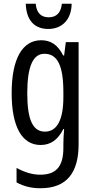

<svg xmlns="http://www.w3.org/2000/svg" viewBox="-20 -761 502 1021"><path d="M361 -741H309C304 -692 279 -669 239 -669C198 -669 174 -693 170 -741H117C120 -652 164 -607 237 -607C311 -607 360 -658 361 -741ZM199 -547C101 -547 42 -452 42 -266C42 -85 98 10 196 10C250 10 288 -18 317 -75H321C318 -43 317 -13 317 9V25C317 129 275 168 193 168C153 168 113 156 68 132V209C107 230 146 240 195 240C337 240 398 155 398 6V-537H330L321 -466H316C287 -523 250 -547 199 -547ZM216 -475C286 -475 317 -412 317 -270V-245C317 -123 283 -61 219 -61C155 -61 125 -123 125 -265C125 -402 153 -475 216 -475Z"/></svg>

Font: Noto Sans Gujarati UI ExtraCondensed
Style: Regular
Weight: 400
Width: 2
Designer: Jelle Bosma - Monotype Design Team, Universal Thirst
Foundry: Monotype Imaging Inc.
Version: Version 2.106